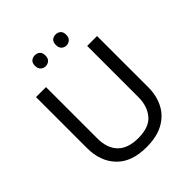

<svg xmlns="http://www.w3.org/2000/svg" viewBox="-246 -1060 1223 1223"><g transform="rotate(-45 365.5 -449.0)"><path d="M640 -252Q640 -178 610 -118.5Q580 -59 518.5 -24.5Q457 10 362 10Q229 10 159.5 -62.5Q90 -135 90 -254V-714H180V-251Q180 -164 226.5 -116Q273 -68 367 -68Q464 -68 507.5 -119.5Q551 -171 551 -252V-714H640ZM226 -859Q226 -885 240 -896.5Q254 -908 273 -908Q292 -908 306 -896.5Q320 -885 320 -859Q320 -834 306 -821.5Q292 -809 273 -809Q254 -809 240 -821.5Q226 -834 226 -859ZM414 -859Q414 -885 427.5 -896.5Q441 -908 460 -908Q479 -908 493 -896.5Q507 -885 507 -859Q507 -834 493 -821.5Q479 -809 460 -809Q441 -809 427.5 -821.5Q414 -834 414 -859Z"/></g></svg>

Font: Noto Sans Living
Style: Regular
Weight: 400
Designer: Monotype Design Team
Foundry: Monotype Imaging Inc.
Version: Version 2.013; ttfautohint (v1.8.4.7-5d5b)